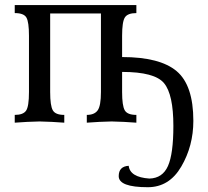

<svg xmlns="http://www.w3.org/2000/svg" viewBox="-20 -492 834 770"><path d="M572.8 258.8Q456.1 258.8 456.1 214.4Q456.1 175.3 496.1 172.9Q501.5 218.8 579.1 224.1Q631.8 222.7 653.6 173.8Q675.3 125 675.3 13.2Q675.3 -113.3 637.9 -158.4Q600.6 -203.6 469.7 -203.6V-123Q469.7 -68.4 480.2 -49.8Q490.7 -31.2 526.9 -31.2V0Q477.1 -3.9 427.7 -4.9Q377.9 -3.9 328.1 0V-31.2Q358.4 -31.2 371.6 -49.3Q384.8 -67.4 384.8 -123V-438H181.2V-123Q181.2 -68.4 191.7 -49.8Q202.1 -31.2 237.8 -31.2V0Q188 -3.9 138.7 -4.9Q88.9 -3.9 39.1 0V-31.2Q72.8 -31.2 84.5 -48.1Q96.2 -64.9 96.2 -123V-348.6Q96.2 -403.8 85.9 -421.6Q75.7 -439.5 39.1 -439.5V-471.7H526.9V-439.5Q492.2 -439.5 481 -422.4Q469.7 -405.3 469.7 -348.6V-263.2Q621.1 -263.2 688.2 -206.8Q755.4 -150.4 755.4 -7.3Q755.4 93.3 707 176Q658.7 258.8 572.8 258.8Z"/></svg>

Font: Almanac
Style: Regular
Weight: 400
Designer: Eden's Almanac
Version: Version 3.501;March 28, 2021;FontCreator 13.0.0.2683 64-bit